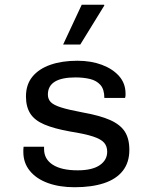

<svg xmlns="http://www.w3.org/2000/svg" viewBox="-20 -776 640 806"><path d="M293 10Q230 10 181.5 -7.5Q133 -25 105.5 -58.5Q78 -92 78 -138Q78 -141 78 -147Q78 -153 79 -160H165V-150Q165 -108 201.5 -84.5Q238 -61 306 -61Q367 -61 398.5 -82.5Q430 -104 430 -139Q430 -162 417 -177Q404 -192 370.5 -203Q337 -214 274 -224Q207 -236 166 -253.5Q125 -271 107 -299.5Q89 -328 89 -371Q89 -421 116 -454Q143 -487 191.5 -504Q240 -521 305 -521Q362 -521 407.5 -504Q453 -487 480 -456.5Q507 -426 507 -383Q507 -380 507 -376Q507 -372 505 -365H418Q418 -401 401.5 -419.5Q385 -438 357.5 -444.5Q330 -451 297 -451Q181 -451 181 -379Q181 -360 193 -347.5Q205 -335 236.5 -325Q268 -315 327 -304Q400 -291 442.5 -272Q485 -253 504 -223.5Q523 -194 523 -147Q523 -94 495.5 -59Q468 -24 416.5 -7Q365 10 293 10ZM245 -589 323 -756H417L418 -753L317 -589Z"/></svg>

Font: Chivo Mono Medium
Style: Regular
Weight: 400
Monospace: yes
Version: Version 1.008